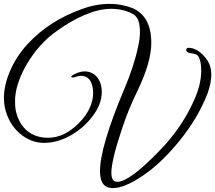

<svg xmlns="http://www.w3.org/2000/svg" viewBox="-28 -865 1100 981"><path d="M549 96C588 96 639 75 701 33C764 -9 827 -69 891 -148C955 -227 1002 -308 1033 -389C1058 -462 1058 -515 1033 -554C1010 -589 984 -610 953 -619L934 -621C917 -618 921 -598 941 -594C951 -593 961 -591 970 -588C973 -588 983 -583 986 -576C989 -571 1000 -554 1000 -503C1000 -455 987 -402 960 -345C919 -255 862 -172 789 -97C686 10 613 64 572 64C551 64 541 49 541 18C541 -23 558 -95 593 -200C616 -271 643 -337 673 -398C721 -497 745 -579 745 -646C745 -737 713 -796 648 -824C575 -852 484 -855 383 -816C282 -779 191 -724 112 -639C35 -555 -8 -449 -8 -365C-8 -347 -6 -330 -3 -314C10 -259 35 -216 73 -183C111 -151 152 -135 196 -135C241 -135 286 -147 331 -172C376 -197 414 -230 445 -271C476 -312 492 -353 492 -394C492 -435 479 -465 453 -485C425 -505 390 -504 359 -489C328 -476 330 -464 355 -471C387 -484 445 -486 448 -392C448 -337 423 -284 374 -235C325 -186 273 -161 217 -161C137 -161 74 -206 53 -298C50 -312 49 -327 49 -342C44 -453 138 -623 267 -710C352 -771 453 -820 540 -820C581 -820 619 -811 652 -793C671 -782 682 -761 685 -732C688 -713 690 -683 678 -628C663 -557 639 -485 607 -410C524 -213 483 -73 483 9C483 60 499 88 531 94C537 95 543 96 549 96Z"/></svg>

Font: VL Great Vibes
Style: Regular
Weight: 400
Designer: Robert E. Leuschke
Foundry: Robert E. Leuschke
Version: Version 1.001